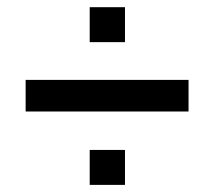

<svg xmlns="http://www.w3.org/2000/svg" viewBox="-20 -604 608 534"><path d="M504.4 -293.9H51.3V-381.8H504.4ZM327.6 -486.8H229.5V-584H327.6ZM327.6 -89.8H229.5V-187H327.6Z"/></svg>

Font: Ufes Sans
Style: Regular
Weight: 400
Designer: Ricardo Esteves, Filipe Motta, Cassio Ferreira, Ana Quintelato & Breno Mello
Foundry: ProDesignUfes - Ricardo Esteves, Filipe Motta, Cassio Ferreira, Ana Quintelato & Breno Mello (This is a derivative work,
Version: Version 2.0